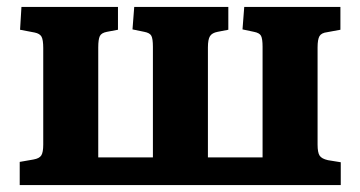

<svg xmlns="http://www.w3.org/2000/svg" viewBox="-20 -535 1042 555"><path d="M37 0V-67L77 -74Q94 -77 99.5 -86Q105 -95 105 -117V-396Q105 -420 100 -429Q95 -438 80 -441L38 -449L42 -515H321V-449L289 -443Q273 -440 268.5 -430.5Q264 -421 264 -398V-80H422V-400Q422 -423 417.5 -431.5Q413 -440 397 -443L363 -450L368 -515H640V-449L609 -443Q593 -440 587 -430.5Q581 -421 581 -398V-80H739V-400Q739 -423 734.5 -431.5Q730 -440 714 -443L681 -450L686 -515H964V-449L926 -442Q909 -440 903.5 -430.5Q898 -421 898 -398V-117Q898 -94 904 -85Q910 -76 928 -72L965 -66V0Z"/></svg>

Font: Literata 18pt
Style: Bold
Weight: 700
Designer: Latin by Veronika Burian and Jose Scaglione. Greek by Irene Vlachou. Cyrillic by Vera Evstafieva.
Foundry: TypeTogether
Version: Version 3.103;gftools[0.9.29]